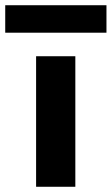

<svg xmlns="http://www.w3.org/2000/svg" viewBox="-74 -714 427 734"><path d="M64 0V-499H214V0ZM-54 -589V-694H333V-589Z"/></svg>

Font: DM Sans 20pt Black
Style: Regular
Weight: 900
Version: Version 4.004;gftools[0.9.30]